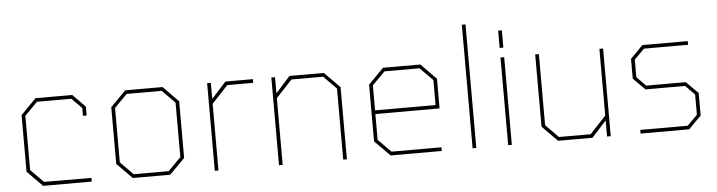

<svg xmlns="http://www.w3.org/2000/svg" viewBox="-46 -939 4262 1141"><g transform="rotate(-5 2085.0 -368.5)"><path d="M171 0 80 -92V-430L171 -523H390L465 -447V-394H443V-440L383 -501H178L102 -424V-100L178 -23L461 -22V0Z M706 0 615 -92V-430L706 -523H929L1020 -430V-92L929 0ZM713 -22H922L998 -99V-424L922 -501H713L637 -424V-99Z M1195 0V-523H1217V-427L1304 -523H1468V-501H1313L1217 -398V0Z M1578 0V-523H1600V-427L1686 -523H1891L1983 -430V0H1961V-424L1885 -501H1696L1600 -398V0Z M2244 0 2153 -92V-430L2244 -523H2467L2558 -430V-253H2175V-99L2251 -22H2549V0ZM2175 -275H2536V-424L2460 -501H2251L2175 -424Z M2733 0V-737H2755V0Z M2945 -580V-683H2967V-580ZM2945 0V-523H2967V0Z M3243 0 3152 -92V-523H3174V-99L3250 -22H3439L3535 -125V-523H3557V0H3535V-96L3448 0Z M3735 0V-22H4018L4078 -82V-203L4023 -259H3787L3717 -329V-447L3791 -523H4062V-501H3799L3739 -441V-336L3793 -281H4029L4100 -210V-76L4025 0Z"/></g></svg>

Font: Tomorrow Thin
Style: Regular
Weight: 250
Designer: Tony de Marco, Monica Rizzolli
Foundry: Just in Type
Version: Version 2.002